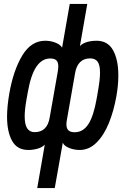

<svg xmlns="http://www.w3.org/2000/svg" viewBox="-20 -760 640 980"><path d="M208.5 -21.5Q195.5 -8 171.8 -1.2Q148 5.5 124.5 5.5Q68 5.5 42 -40.5Q16 -86.5 16 -165Q16 -215.5 27.5 -283Q48.5 -402 93.8 -477Q139 -552 211 -552Q237.5 -552 262 -542.8Q286.5 -533.5 297 -517L336 -740H425.5L388 -525Q401.5 -539 424 -545.5Q446.5 -552 473 -552Q530 -552 557 -503.8Q584 -455.5 584 -375.5Q584 -324.5 574 -268.5Q561 -194.5 536 -132.5Q511 -70.5 473 -32.5Q435 5.5 386.5 5.5Q359 5.5 333.5 -4.5Q308 -14.5 300.5 -31.5L259.5 200H170ZM106 -165.5Q106 -124.5 118.8 -105Q131.5 -85.5 157 -85.5Q221 -85.5 233.5 -159.5L275 -395Q277.5 -411.5 277.5 -421.5Q277.5 -442.5 267.8 -452Q258 -461.5 236 -461.5Q194.5 -461.5 166 -420Q137.5 -378.5 121.5 -287.5L115 -251Q106 -200 106 -165.5ZM319 -125Q319 -104.5 329.2 -94.8Q339.5 -85 361.5 -85Q403.5 -85 430.5 -125.5Q457.5 -166 473.5 -257L480 -295Q490.5 -353.5 490.5 -389.5Q490.5 -428.5 478.2 -445.2Q466 -462 440.5 -462Q408 -462 388.8 -442.8Q369.5 -423.5 363.5 -388L322 -151.5Q319 -136.5 319 -125Z"/></svg>

Font: JuliaMono Medium
Style: Italic
Weight: 500
Italic angle: -9°
Monospace: yes
Designer: cormullion
Foundry: corm
Version: Version 0.054; ttfautohint (v1.8.4)